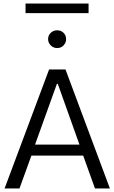

<svg xmlns="http://www.w3.org/2000/svg" viewBox="-20 -1071 650 1091"><path d="M483.3 -1050.8H125.1V-996.5H483.3ZM158.4 -186.8H452.7L519.7 0H604.5L352.2 -676.2H258.9L6 0H90.7ZM303.4 -594.8H308.3L431.4 -249.5H179.2ZM253.3 -849Q253.3 -828.1 268.3 -813Q283.4 -797.9 304.9 -797.9Q326.8 -797.9 341.2 -813Q355.7 -828.1 355.7 -849Q355.7 -870 341.2 -884.4Q326.8 -898.8 304.9 -898.8Q283.4 -898.8 268.3 -884.4Q253.3 -870 253.3 -849Z"/></svg>

Font: Estedad-FD VF
Style: Regular
Weight: 100
Designer: Amin Abedi
Version: Version 7.3